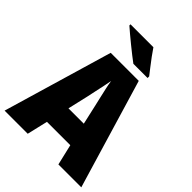

<svg xmlns="http://www.w3.org/2000/svg" viewBox="-258 -1056 1186 1186"><g transform="rotate(45 335.0 -463.5)"><path d="M470 0 438 -136H234L202 0H0L211 -716H456L670 0ZM373 -422Q368 -444 360.5 -476Q353 -508 346 -540Q339 -572 336 -595Q332 -573 325.5 -542Q319 -511 312 -479.5Q305 -448 300 -423L269 -289H403ZM373 -927Q387 -906 407.5 -878Q428 -850 448.5 -824Q469 -798 482 -781V-767H358Q341 -779 316 -799Q291 -819 263.5 -841Q236 -863 212 -883.5Q188 -904 173 -917V-927Z"/></g></svg>

Font: Noto Sans Malayalam SemiCondensed Black
Style: Regular
Weight: 900
Width: 4
Designer: Jelle Bosma - Monotype Design Team
Foundry: Monotype Imaging Inc.
Version: Version 2.104; ttfautohint (v1.8.4.7-5d5b)